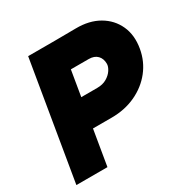

<svg xmlns="http://www.w3.org/2000/svg" viewBox="-159 -846 974 990"><g transform="rotate(-30 328.5 -350.5)"><path d="M212 -210 241 -380H361Q395 -380 418.5 -394Q442 -408 454.5 -427.5Q467 -447 467 -463Q467 -494 449 -512.5Q431 -531 398 -531H266L294 -700L419 -701Q499 -702 556 -669Q613 -636 639.5 -578Q666 -520 653 -445Q641 -376 599 -323Q557 -270 492.5 -240Q428 -210 349 -210ZM18 0 135 -700H320L203 0Z"/></g></svg>

Font: Figtree Light Black
Style: Italic
Weight: 900
Italic angle: -9.5°
Version: Version 2.000